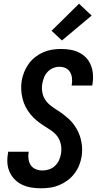

<svg xmlns="http://www.w3.org/2000/svg" viewBox="-20 -1007 540 1035"><path d="M201 8Q175 8 149.5 4Q124 0 101 -10.5Q78 -21 60.5 -38.5Q43 -56 32.5 -78.5Q22 -101 20 -127Q18 -153 23 -180L24 -189H135L134 -184Q131 -166 134 -147.5Q137 -129 147 -115Q157 -101 174 -94.5Q191 -88 209 -88Q227 -88 245 -94Q263 -100 277 -113.5Q291 -127 298.5 -144Q306 -161 309 -179Q313 -204 308 -228.5Q303 -253 289.5 -271.5Q276 -290 256 -303.5Q236 -317 216 -329.5Q196 -342 178 -357Q160 -372 145 -390Q130 -408 119 -429Q108 -450 102 -473.5Q96 -497 94.5 -522Q93 -547 97 -572Q101 -596 110.5 -619Q120 -642 134.5 -662.5Q149 -683 169.5 -699Q190 -715 212.5 -725Q235 -735 259.5 -739Q284 -743 308 -743Q334 -743 358.5 -739Q383 -735 405.5 -724Q428 -713 444.5 -695.5Q461 -678 470 -655Q479 -632 481 -606.5Q483 -581 479 -555L477 -546H366L367 -551Q370 -569 368 -586.5Q366 -604 357.5 -618.5Q349 -633 333.5 -640Q318 -647 300 -647Q283 -647 266 -640Q249 -633 236.5 -619.5Q224 -606 217.5 -589.5Q211 -573 208 -556Q204 -533 208 -510Q212 -487 224 -469Q236 -451 253.5 -437.5Q271 -424 290 -412H291Q322 -392 349 -367.5Q376 -343 394 -311Q412 -279 419 -241Q426 -203 420 -163Q416 -139 406.5 -115.5Q397 -92 381 -71Q365 -50 344 -34.5Q323 -19 299 -9Q275 1 250 4.5Q225 8 201 8ZM314 -789 258 -841 406 -987 474 -923Z"/></svg>

Font: Iosevka
Style: Bold Italic
Weight: 700
Italic angle: -9°
Monospace: yes
Designer: Belleve Invis
Foundry: Belleve Invis
Version: Version 32.5.0; ttfautohint (v1.8.4)